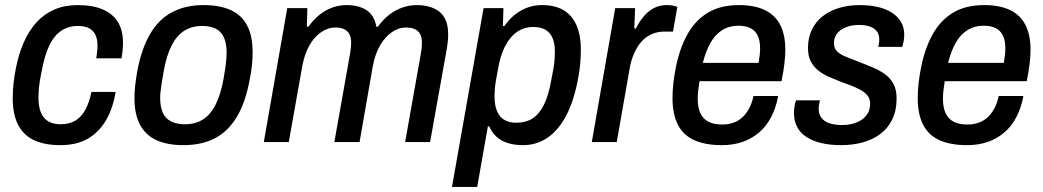

<svg xmlns="http://www.w3.org/2000/svg" viewBox="-20 -558 4094 754"><path d="M217 12Q155 12 113.5 -7.5Q72 -27 51 -68Q30 -109 30 -172Q30 -200 33 -229Q36 -258 42 -288Q53 -346 73.5 -392Q94 -438 123.5 -470.5Q153 -503 193.5 -520.5Q234 -538 285 -538Q344 -538 383.5 -521Q423 -504 443 -471.5Q463 -439 463 -390Q463 -377 461.5 -361Q460 -345 457 -329H358Q360 -342 361.5 -354.5Q363 -367 363 -378Q363 -403 355 -420.5Q347 -438 330 -447Q313 -456 285 -456Q249 -456 221 -437.5Q193 -419 174.5 -381Q156 -343 145 -285Q139 -257 136 -237Q133 -217 132 -202.5Q131 -188 131 -175Q131 -140 140.5 -116.5Q150 -93 169.5 -81.5Q189 -70 218 -70Q253 -70 277 -85Q301 -100 316 -128.5Q331 -157 339 -197H434Q424 -134 397 -87Q370 -40 326 -14Q282 12 217 12Z M700 12Q637 12 594.5 -7.5Q552 -27 530 -68Q508 -109 508 -173Q508 -197 511 -223.5Q514 -250 519 -278Q536 -368 570 -425.5Q604 -483 656.5 -510.5Q709 -538 779 -538Q843 -538 886 -518.5Q929 -499 950.5 -458Q972 -417 972 -353Q972 -329 969.5 -303Q967 -277 961 -248Q945 -158 911 -100.5Q877 -43 825 -15.5Q773 12 700 12ZM706 -70Q748 -70 778 -89.5Q808 -109 827.5 -148.5Q847 -188 858 -249Q863 -277 865.5 -295.5Q868 -314 869 -327.5Q870 -341 870 -351Q870 -387 859.5 -410.5Q849 -434 828 -445Q807 -456 774 -456Q732 -456 702.5 -436.5Q673 -417 653.5 -378.5Q634 -340 623 -279Q618 -251 615 -231.5Q612 -212 610.5 -198.5Q609 -185 609 -174Q609 -138 619.5 -115Q630 -92 652 -81Q674 -70 706 -70Z M1016 0 1108 -526H1187L1185 -453H1191Q1212 -482 1235.5 -500.5Q1259 -519 1285.5 -528.5Q1312 -538 1341 -538Q1389 -538 1419.5 -518Q1450 -498 1458 -453H1464Q1485 -482 1509 -500.5Q1533 -519 1560.5 -528.5Q1588 -538 1618 -538Q1673 -538 1706.5 -511Q1740 -484 1740 -423Q1740 -410 1738.5 -395Q1737 -380 1734 -363L1669 0H1571L1633 -349Q1635 -361 1636 -370.5Q1637 -380 1637 -389Q1637 -412 1629.5 -425Q1622 -438 1608 -444Q1594 -450 1575 -450Q1545 -450 1518.5 -431.5Q1492 -413 1472.5 -379.5Q1453 -346 1444 -298L1392 0H1293L1355 -349Q1357 -361 1358 -371Q1359 -381 1359 -390Q1359 -412 1351.5 -425Q1344 -438 1330 -444Q1316 -450 1297 -450Q1268 -450 1241 -431.5Q1214 -413 1195 -379.5Q1176 -346 1167 -298L1114 0Z M1755 176 1879 -526H1957L1955 -456H1961Q1988 -495 2026 -516.5Q2064 -538 2109 -538Q2158 -538 2191.5 -519Q2225 -500 2243 -461Q2261 -422 2261 -363Q2261 -340 2259 -312.5Q2257 -285 2251 -254Q2235 -164 2204 -105Q2173 -46 2130 -17Q2087 12 2034 12Q2001 12 1975 4Q1949 -4 1930.5 -20.5Q1912 -37 1901 -62H1896L1854 176ZM2007 -76Q2045 -76 2071.5 -93Q2098 -110 2116 -146.5Q2134 -183 2144 -239Q2150 -268 2153.5 -289Q2157 -310 2158 -326Q2159 -342 2159 -354Q2159 -388 2149.5 -409.5Q2140 -431 2121.5 -441.5Q2103 -452 2074 -452Q2038 -452 2010 -432.5Q1982 -413 1963 -375.5Q1944 -338 1935 -283Q1930 -257 1927 -238.5Q1924 -220 1923 -206Q1922 -192 1922 -180Q1922 -143 1932.5 -120Q1943 -97 1962 -86.5Q1981 -76 2007 -76Z M2304 0 2396 -526H2474L2471 -446H2477Q2490 -472 2507 -492.5Q2524 -513 2546.5 -525.5Q2569 -538 2598 -538Q2612 -538 2622.5 -536Q2633 -534 2640 -531L2623 -434H2589Q2562 -434 2539.5 -424Q2517 -414 2500 -395.5Q2483 -377 2470.5 -349Q2458 -321 2452 -285L2402 0Z M2815 12Q2750 12 2706.5 -7.5Q2663 -27 2642 -68.5Q2621 -110 2621 -172Q2621 -202 2624.5 -232.5Q2628 -263 2634 -293Q2649 -368 2679.5 -423Q2710 -478 2759.5 -508Q2809 -538 2882 -538Q2943 -538 2983.5 -518.5Q3024 -499 3044 -460Q3064 -421 3064 -363Q3064 -339 3060.5 -308.5Q3057 -278 3049 -239H2727Q2724 -220 2722 -203Q2720 -186 2720 -171Q2720 -136 2730.5 -113.5Q2741 -91 2762 -80Q2783 -69 2816 -69Q2839 -69 2858.5 -75.5Q2878 -82 2893.5 -95.5Q2909 -109 2921 -130.5Q2933 -152 2939 -181H3036Q3027 -133 3007.5 -96.5Q2988 -60 2959 -36Q2930 -12 2894 0Q2858 12 2815 12ZM2740 -311H2959Q2962 -328 2963.5 -342Q2965 -356 2965 -368Q2965 -399 2955.5 -418.5Q2946 -438 2927 -447.5Q2908 -457 2880 -457Q2844 -457 2816.5 -440Q2789 -423 2770.5 -390.5Q2752 -358 2740 -311Z M3284 12Q3237 12 3202 3Q3167 -6 3143.5 -22.5Q3120 -39 3109 -62.5Q3098 -86 3098 -114Q3098 -127 3100 -140Q3102 -153 3106 -164H3200Q3198 -156 3196.5 -147Q3195 -138 3195 -131Q3195 -109 3206.5 -94.5Q3218 -80 3238.5 -73.5Q3259 -67 3287 -67Q3309 -67 3328.5 -72Q3348 -77 3363.5 -87.5Q3379 -98 3388 -113.5Q3397 -129 3397 -151Q3397 -170 3387 -182.5Q3377 -195 3360 -204.5Q3343 -214 3322.5 -222Q3302 -230 3279 -238Q3256 -247 3233.5 -257Q3211 -267 3193 -281.5Q3175 -296 3164 -317Q3153 -338 3153 -369Q3153 -411 3169 -443Q3185 -475 3213 -496Q3241 -517 3277.5 -527.5Q3314 -538 3356 -538Q3396 -538 3428 -530.5Q3460 -523 3483 -508Q3506 -493 3518.5 -471.5Q3531 -450 3531 -422Q3531 -408 3528.5 -395Q3526 -382 3523 -374H3429Q3432 -386 3432.5 -392.5Q3433 -399 3433 -403Q3433 -423 3423 -435.5Q3413 -448 3395.5 -454Q3378 -460 3354 -460Q3330 -460 3312 -454.5Q3294 -449 3281 -439.5Q3268 -430 3261.5 -417Q3255 -404 3255 -388Q3255 -367 3269 -354.5Q3283 -342 3306 -333.5Q3329 -325 3356 -314Q3381 -304 3406.5 -293.5Q3432 -283 3453.5 -268Q3475 -253 3488 -230Q3501 -207 3501 -172Q3501 -123 3483.5 -88Q3466 -53 3436 -31Q3406 -9 3367 1.5Q3328 12 3284 12Z M3778 12Q3713 12 3669.5 -7.5Q3626 -27 3605 -68.5Q3584 -110 3584 -172Q3584 -202 3587.5 -232.5Q3591 -263 3597 -293Q3612 -368 3642.5 -423Q3673 -478 3722.5 -508Q3772 -538 3845 -538Q3906 -538 3946.5 -518.5Q3987 -499 4007 -460Q4027 -421 4027 -363Q4027 -339 4023.5 -308.5Q4020 -278 4012 -239H3690Q3687 -220 3685 -203Q3683 -186 3683 -171Q3683 -136 3693.5 -113.5Q3704 -91 3725 -80Q3746 -69 3779 -69Q3802 -69 3821.5 -75.5Q3841 -82 3856.5 -95.5Q3872 -109 3884 -130.5Q3896 -152 3902 -181H3999Q3990 -133 3970.5 -96.5Q3951 -60 3922 -36Q3893 -12 3857 0Q3821 12 3778 12ZM3703 -311H3922Q3925 -328 3926.5 -342Q3928 -356 3928 -368Q3928 -399 3918.5 -418.5Q3909 -438 3890 -447.5Q3871 -457 3843 -457Q3807 -457 3779.5 -440Q3752 -423 3733.5 -390.5Q3715 -358 3703 -311Z"/></svg>

Font: Archivo SemiCondensed Medium
Style: Italic
Weight: 500
Width: 4
Italic angle: -10°
Designer: Hector Gatti
Foundry: Omnibus-Type
Version: Version 2.001